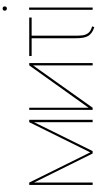

<svg xmlns="http://www.w3.org/2000/svg" viewBox="355 -1106 763 1514"><g transform="rotate(-90 737.0 -348.5)"><path d="M531 -500 293 -19 55 -500H36V0H55V-462L284 0H303L531 -462V0H550V-500Z M645 -500H628V0H645L979 -470V0H997V-500H979L645 -32Z M1213 -133V-481H1356V-500H1053V-481H1193V-133Q1193 -105 1196 -82Q1199 -59 1208 -41Q1217 -23 1234.5 -9.5Q1252 4 1280 13L1287 -4Q1250 -14 1234.5 -34Q1219 -54 1216 -80Q1213 -106 1213 -133Z M1417 0H1435V-501H1417ZM1427 -710Q1420 -710 1415 -705.5Q1410 -701 1410 -693Q1410 -686 1415 -681Q1420 -676 1427 -676Q1435 -676 1439.5 -681Q1444 -686 1444 -693Q1444 -701 1439.5 -705.5Q1435 -710 1427 -710Z"/></g></svg>

Font: Advent Pro Thin
Style: Regular
Weight: 250
Version: Version 3.000